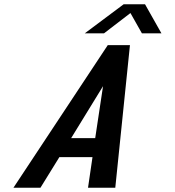

<svg xmlns="http://www.w3.org/2000/svg" viewBox="-20 -878 818 898"><path d="M42.9 0H169.2L257.6 -143H412.6L391.7 0H519.2L587.8 -667H484.1ZM312.8 -232 461.9 -475 425.3 -232ZM590.1 -817 643.8 -722H735.1L658.3 -858H558.3L376.3 -722H466.3Z"/></svg>

Font: Din Kursivschrift
Style: Breit
Weight: 400
Version: Version 1.089